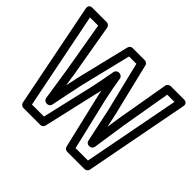

<svg xmlns="http://www.w3.org/2000/svg" viewBox="-165 -892 1130 1130"><g transform="rotate(45 400.0 -327.0)"><path d="M169 -25 48 -629H116L169 -320C180 -250 191 -180 201 -111C203 -99 214 -90 226 -90H230C242 -90 252 -99 254 -110C268 -179 282 -250 297 -318L373 -629H434L510 -318C525 -249 539 -180 554 -110C556 -98 567 -90 578 -90H582C594 -90 605 -99 607 -111C617 -181 628 -252 638 -320L691 -629H751L635 -25H532L455 -350C444 -400 435 -450 427 -499C425 -511 413 -520 402 -520H398C385 -520 375 -510 373 -499C364 -449 355 -399 344 -349L269 -25ZM123 5C125 15 135 25 148 25H289C300 25 310 18 313 6L392 -339C395 -351 398 -360 400 -372C402 -362 405 -349 407 -338L488 6C490 16 500 25 512 25H656C666 25 679 17 681 5L806 -649C811 -676 788 -679 781 -679H670C659 -679 647 -670 645 -658L588 -328C584 -300 580 -275 576 -246C570 -273 564 -302 558 -330L478 -660C476 -670 466 -679 454 -679H353C343 -679 332 -672 329 -660L249 -330C243 -302 237 -275 231 -247L219 -328L162 -658C160 -669 150 -679 137 -679H18C-10 -679 -8 -656 -7 -649Z"/></g></svg>

Font: Falling Sky
Style: Ou
Weight: 400
Designer: Paul D. Hunt
Foundry: Adobe Systems Incorporated
Version: Version 1.02